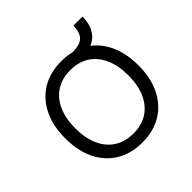

<svg xmlns="http://www.w3.org/2000/svg" viewBox="-194 -947 1136 1136"><g transform="rotate(-45 374.0 -379.0)"><path d="M374 -670Q468 -670 536.5 -628.5Q605 -587 642.5 -511Q680 -435 680 -330Q680 -225 642.5 -149Q605 -73 536.5 -31.5Q468 10 374 10Q280 10 211.5 -31.5Q143 -73 105.5 -149Q68 -225 68 -330Q68 -435 105.5 -511Q143 -587 211.5 -628.5Q280 -670 374 -670ZM374 -595Q306 -595 256 -563.5Q206 -532 179 -472.5Q152 -413 152 -330Q152 -247 179 -187.5Q206 -128 256 -96.5Q306 -65 374 -65Q443 -65 492.5 -96.5Q542 -128 569 -187.5Q596 -247 596 -330Q596 -413 569 -472.5Q542 -532 492.5 -563.5Q443 -595 374 -595ZM650 -768Q650 -687 605 -642Q560 -597 474 -597L454 -660Q525 -660 549.5 -688Q574 -716 574 -768Z"/></g></svg>

Font: Work Sans
Style: Regular
Weight: 400
Designer: Wei Huang
Foundry: Wei Huang
Version: Version 2.006; ttfautohint (v1.8.1.43-b0c9)